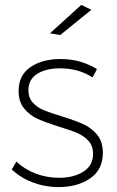

<svg xmlns="http://www.w3.org/2000/svg" viewBox="-20 -763 477 784"><path d="M226 -484Q168 -484 132 -461.5Q96 -439 96 -394Q96 -364 114 -344Q132 -324 159 -313Q186 -302 232 -288Q287 -271 320 -256Q353 -241 376.5 -213Q400 -185 400 -139Q400 -70 348 -34.5Q296 1 219 1Q164 1 114 -18Q64 -37 28 -71L47 -103Q81 -71 126.5 -54Q172 -37 221 -37Q281 -37 320.5 -62Q360 -87 360 -135Q360 -167 341.5 -187.5Q323 -208 295 -220Q267 -232 220 -246Q166 -263 134 -277.5Q102 -292 79 -319.5Q56 -347 56 -391Q56 -456 104.5 -489Q153 -522 227 -522Q309 -522 376 -481L358 -447Q300 -484 226 -484ZM312 -743 353 -723 226 -620 184 -627Z"/></svg>

Font: Gontserrat ExtraLight
Style: Regular
Weight: 275
Designer: Julieta Ulanovsky
Foundry: Julieta Ulanovsky
Version: Version 6.001